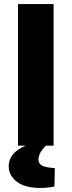

<svg xmlns="http://www.w3.org/2000/svg" viewBox="-20 -720 355 949"><path d="M69 0V-700H245V0ZM180 209Q103 209 63 178Q23 147 23 102Q23 73 39.5 49Q56 25 90 8L152 -21H223V-15Q198 6 184 27Q170 48 170 69Q170 88 187 98Q204 108 251 111L249 202Q242 203 224 206Q206 209 180 209Z"/></svg>

Font: REM
Style: Bold
Weight: 700
Designer: Octavio Pardo
Foundry: Ashler Design
Version: Version 1.005;gftools[0.9.28]